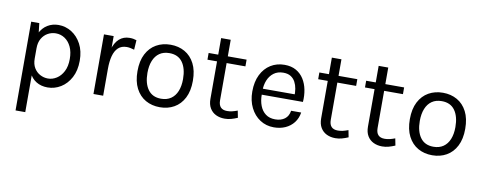

<svg xmlns="http://www.w3.org/2000/svg" viewBox="-69 -947 3817 1519"><g transform="rotate(10 1840.0 -188.0)"><path d="M318 12Q265.5 12 226.8 -12Q188 -36 167 -82.2Q146 -128.5 146 -195H179Q179 -150.5 197.5 -120Q216 -89.5 245.8 -73.8Q275.5 -58 309 -58Q345 -58 378 -78.8Q411 -99.5 432 -140Q453 -180.5 453 -240Q453 -297 433.8 -337.5Q414.5 -378 382 -399.5Q349.5 -421 310 -421Q276 -421 246 -404.5Q216 -388 197.5 -356.2Q179 -324.5 179 -278H146Q146 -347.5 169 -394.8Q192 -442 231.5 -466Q271 -490 320 -490Q376 -490 424.5 -460Q473 -430 503 -374Q533 -318 533 -240Q533 -161 502.8 -104.5Q472.5 -48 423.5 -18Q374.5 12 318 12ZM101 235V-478H166L179 -366V235Z M685.5 0V-479H763.5V0ZM739.5 -216Q739.5 -307 757 -367.2Q774.5 -427.5 808.2 -457.2Q842 -487 890.5 -487Q906.5 -487 919.8 -484.8Q933 -482.5 946.5 -478L941.5 -401Q927.5 -405.5 911 -408.8Q894.5 -412 881.5 -412Q839 -412 813 -387.8Q787 -363.5 775.2 -319.5Q763.5 -275.5 763.5 -216Z M1220 12Q1155.5 12 1105.2 -16.5Q1055 -45 1026 -101Q997 -157 997 -239Q997 -321.5 1026 -377.2Q1055 -433 1105.2 -461.5Q1155.5 -490 1220 -490Q1284 -490 1334.2 -461.5Q1384.5 -433 1413.2 -377.2Q1442 -321.5 1442 -239Q1442 -157 1413.2 -101Q1384.5 -45 1334.2 -16.5Q1284 12 1220 12ZM1218 -56Q1264.5 -56 1297 -78.2Q1329.5 -100.5 1346.2 -141.5Q1363 -182.5 1363 -239Q1363 -324.5 1327.5 -373.8Q1292 -423 1222 -423Q1175 -423 1142.8 -400.8Q1110.5 -378.5 1093.8 -337.2Q1077 -296 1077 -239Q1077 -154.5 1112.8 -105.2Q1148.5 -56 1218 -56Z M1740.5 12Q1701.5 12 1670.5 -3Q1639.5 -18 1621.5 -48Q1603.5 -78 1603.5 -123V-611H1680.5V-125Q1680.5 -51 1749.5 -51Q1770 -51 1789.2 -55.5Q1808.5 -60 1832.5 -69L1843.5 -13Q1818 -2 1792.8 5Q1767.5 12 1740.5 12ZM1526.5 -424V-478H1831.5V-424Z M2135.5 12Q2073.5 12 2024.8 -19.8Q1976 -51.5 1947.8 -108Q1919.5 -164.5 1919.5 -238Q1919.5 -316.5 1947.5 -373Q1975.5 -429.5 2024.2 -459.8Q2073 -490 2135.5 -490Q2190 -490 2228.5 -468Q2267 -446 2290.5 -408.5Q2314 -371 2323.2 -323.8Q2332.5 -276.5 2328.5 -226H1982.5V-274H2277L2254 -259Q2255.5 -288.5 2250.8 -318Q2246 -347.5 2233 -372.2Q2220 -397 2196.5 -412Q2173 -427 2136.5 -427Q2090.5 -427 2059.5 -403.5Q2028.5 -380 2013 -341.8Q1997.5 -303.5 1997.5 -259V-227Q1997.5 -177 2012.8 -137.5Q2028 -98 2058.5 -75Q2089 -52 2135.5 -52Q2182 -52 2212 -74.5Q2242 -97 2248.5 -141H2329.5Q2322 -93.5 2295.5 -59.2Q2269 -25 2228 -6.5Q2187 12 2135.5 12Z M2630 12Q2591 12 2560 -3Q2529 -18 2511 -48Q2493 -78 2493 -123V-611H2570V-125Q2570 -51 2639 -51Q2659.5 -51 2678.8 -55.5Q2698 -60 2722 -69L2733 -13Q2707.5 -2 2682.2 5Q2657 12 2630 12ZM2416 -424V-478H2721V-424Z M3006 12Q2967 12 2936 -3Q2905 -18 2887 -48Q2869 -78 2869 -123V-611H2946V-125Q2946 -51 3015 -51Q3035.5 -51 3054.8 -55.5Q3074 -60 3098 -69L3109 -13Q3083.5 -2 3058.2 5Q3033 12 3006 12ZM2792 -424V-478H3097V-424Z M3408 12Q3343.5 12 3293.2 -16.5Q3243 -45 3214 -101Q3185 -157 3185 -239Q3185 -321.5 3214 -377.2Q3243 -433 3293.2 -461.5Q3343.5 -490 3408 -490Q3472 -490 3522.2 -461.5Q3572.5 -433 3601.2 -377.2Q3630 -321.5 3630 -239Q3630 -157 3601.2 -101Q3572.5 -45 3522.2 -16.5Q3472 12 3408 12ZM3406 -56Q3452.5 -56 3485 -78.2Q3517.5 -100.5 3534.2 -141.5Q3551 -182.5 3551 -239Q3551 -324.5 3515.5 -373.8Q3480 -423 3410 -423Q3363 -423 3330.8 -400.8Q3298.5 -378.5 3281.8 -337.2Q3265 -296 3265 -239Q3265 -154.5 3300.8 -105.2Q3336.5 -56 3406 -56Z"/></g></svg>

Font: Karla
Style: Regular
Weight: 400
Designer: Jonathan Pinhorn
Version: Version 2.004;gftools[0.9.33]